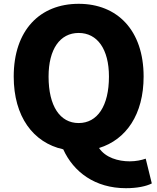

<svg xmlns="http://www.w3.org/2000/svg" viewBox="-20 -778 826 1008"><path d="M393 -132C295 -132 235 -221 235 -376C235 -520 295 -605 393 -605C491 -605 552 -520 552 -376C552 -221 491 -132 393 -132ZM641 210C700 210 748 200 777 185L745 55C722 63 693 69 661 69C601 69 534 50 500 -1C643 -45 734 -178 734 -376C734 -619 596 -758 393 -758C190 -758 52 -620 52 -376C52 -166 154 -29 312 6C366 125 479 210 641 210Z"/></svg>

Font: Noto Sans JP Black
Style: Regular
Weight: 900
Designer: Ryoko NISHIZUKA 西塚涼子 (kana, bopomofo & ideographs); Paul D. Hunt (Latin, Greek & Cyrillic); Sandoll Communications 산돌커뮤니
Foundry: Adobe
Version: Version 2.002;hotconv 1.0.116;makeotfexe 2.5.65601